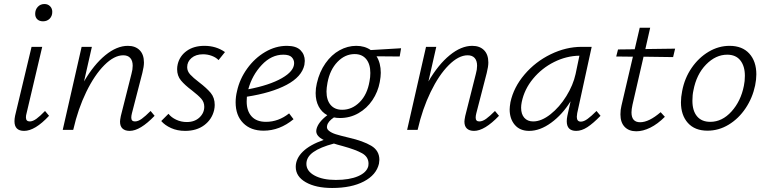

<svg xmlns="http://www.w3.org/2000/svg" viewBox="-20 -646 3819 955"><path d="M52 -43Q52 -55 55 -70L137 -413H190L112 -82Q109 -72 109 -62Q109 -42 128 -42Q143 -42 161 -55Q179 -68 204 -94L224 -70Q154 5 100 5Q52 5 52 -43ZM155 -577Q155 -598 168 -612Q181 -626 201 -626Q218 -626 229 -615Q240 -604 240 -587Q240 -566 227 -553Q214 -540 194 -540Q176 -540 165.5 -550Q155 -560 155 -577Z M749 -70Q677 5 625 5Q602 5 589.5 -6.5Q577 -18 577 -41Q577 -49 581 -69L634 -279Q640 -300 640 -319Q640 -344 628 -357.5Q616 -371 593 -371Q548 -371 499 -322Q450 -273 409 -188.5Q368 -104 345 -3L344 0H292L386 -413H437L398 -241Q447 -325 504 -371.5Q561 -418 616 -418Q653 -418 674.5 -396.5Q696 -375 696 -335Q696 -315 688 -283L636 -82Q633 -70 633 -61Q633 -42 651 -42Q667 -42 685 -55Q703 -68 729 -94Z M782 -44 818 -80Q832 -62 856.5 -50.5Q881 -39 909 -39Q948 -39 972 -61.5Q996 -84 996 -115Q996 -138 981 -155Q966 -172 935 -196Q899 -223 880 -246Q861 -269 861 -302Q861 -314 864 -327Q874 -368 909 -393Q944 -418 997 -418Q1055 -418 1099 -387L1067 -347Q1055 -360 1034 -368Q1013 -376 990 -376Q954 -376 932.5 -357.5Q911 -339 911 -312Q911 -292 926 -275.5Q941 -259 970 -237Q1008 -208 1028 -184Q1048 -160 1048 -124Q1048 -112 1045 -98Q1034 -52 996 -23.5Q958 5 901 5Q862 5 831 -9Q800 -23 782 -44Z M1496 -343Q1496 -337 1494 -323Q1481 -264 1405.5 -224Q1330 -184 1208 -165Q1207 -157 1207 -141Q1207 -94 1231.5 -67Q1256 -40 1303 -40Q1365 -40 1418 -82L1440 -53Q1371 4 1291 4Q1227 4 1189.5 -34Q1152 -72 1152 -137Q1152 -165 1159 -193Q1172 -253 1209.5 -305Q1247 -357 1299 -387.5Q1351 -418 1407 -418Q1453 -418 1474.5 -396.5Q1496 -375 1496 -343ZM1389 -374Q1330 -374 1282 -323Q1234 -272 1215 -202Q1320 -222 1381.5 -257Q1443 -292 1443 -332Q1443 -349 1431 -361.5Q1419 -374 1389 -374Z M1968 -365 1853 -366Q1874 -332 1874 -284Q1874 -265 1869 -238Q1860 -189 1832.5 -148Q1805 -107 1763 -83Q1721 -59 1671 -59Q1654 -59 1641 -62Q1611 -42 1607 -21Q1603 -6 1616 4.5Q1629 15 1649.5 21.5Q1670 28 1716 39Q1786 55 1826.5 79Q1867 103 1867 149Q1867 154 1865 168Q1852 224 1790 256.5Q1728 289 1632 289Q1551 289 1501 260.5Q1451 232 1451 184Q1451 143 1486 108.5Q1521 74 1590 50Q1553 32 1553 6Q1553 0 1554 -3Q1562 -38 1608 -73Q1580 -88 1565 -116.5Q1550 -145 1550 -183Q1550 -207 1556 -232Q1569 -289 1599 -331.5Q1629 -374 1669 -396Q1709 -418 1752 -418Q1794 -418 1824 -397L1975 -406ZM1822 -283Q1822 -327 1801.5 -352Q1781 -377 1744 -377Q1696 -377 1658.5 -338Q1621 -299 1609 -235Q1604 -208 1604 -191Q1604 -148 1624.5 -124Q1645 -100 1682 -100Q1731 -100 1769 -138Q1807 -176 1818 -242Q1822 -261 1822 -283ZM1813 168Q1813 134 1780.5 116Q1748 98 1686 81Q1652 72 1641 68Q1573 86 1538.5 110.5Q1504 135 1504 169Q1504 205 1544.5 227Q1585 249 1650 249Q1718 249 1761 230.5Q1804 212 1812 180Q1813 176 1813 168Z M2462 -70Q2390 5 2338 5Q2315 5 2302.5 -6.5Q2290 -18 2290 -41Q2290 -49 2294 -69L2347 -279Q2353 -300 2353 -319Q2353 -344 2341 -357.5Q2329 -371 2306 -371Q2261 -371 2212 -322Q2163 -273 2122 -188.5Q2081 -104 2058 -3L2057 0H2005L2099 -413H2150L2111 -241Q2160 -325 2217 -371.5Q2274 -418 2329 -418Q2366 -418 2387.5 -396.5Q2409 -375 2409 -335Q2409 -315 2401 -283L2349 -82Q2346 -70 2346 -61Q2346 -42 2364 -42Q2380 -42 2398 -55Q2416 -68 2442 -94Z M2967 -70Q2930 -32 2901.5 -13.5Q2873 5 2846 5Q2799 5 2799 -43Q2799 -55 2802 -70L2818 -142Q2777 -76 2721.5 -35.5Q2666 5 2612 5Q2566 5 2540.5 -25Q2515 -55 2515 -102Q2515 -114 2519 -138Q2535 -212 2589 -275.5Q2643 -339 2719 -376Q2795 -413 2873 -413H2923L2851 -83Q2849 -69 2849 -65Q2849 -41 2869 -41Q2884 -41 2902.5 -54.5Q2921 -68 2947 -94ZM2843 -278 2862 -369Q2797 -368 2736 -337.5Q2675 -307 2631.5 -254.5Q2588 -202 2575 -138Q2572 -123 2572 -110Q2572 -78 2588 -60Q2604 -42 2632 -42Q2673 -42 2718 -77.5Q2763 -113 2797 -168Q2831 -223 2843 -278Z M3126 -125Q3121 -102 3121 -87Q3121 -38 3164 -38Q3208 -38 3266 -88L3287 -65Q3251 -29 3214.5 -11Q3178 7 3145 7Q3108 7 3087 -15Q3066 -37 3066 -77Q3066 -100 3071 -120L3128 -364L3045 -365L3054 -400L3137 -401L3162 -508H3214L3190 -402L3338 -404L3328 -362L3181 -364Z M3367 -137Q3367 -163 3373 -193Q3385 -257 3420 -308Q3455 -359 3504.5 -388.5Q3554 -418 3609 -418Q3672 -418 3707 -379.5Q3742 -341 3742 -276Q3742 -251 3736 -221Q3723 -159 3688.5 -107.5Q3654 -56 3604.5 -26Q3555 4 3499 4Q3436 4 3401.5 -34.5Q3367 -73 3367 -137ZM3680 -219Q3685 -242 3685 -269Q3685 -317 3662.5 -345.5Q3640 -374 3597 -374Q3540 -374 3492 -325Q3444 -276 3429 -196Q3424 -174 3424 -145Q3424 -95 3447 -67.5Q3470 -40 3513 -40Q3572 -40 3618.5 -91.5Q3665 -143 3680 -219Z"/></svg>

Font: Ysabeau Semilight
Style: Italic
Weight: 300
Italic angle: -12°
Designer: Christian Thalmann (Catharsis Fonts)
Version: Version 0.003